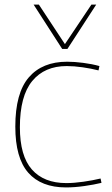

<svg xmlns="http://www.w3.org/2000/svg" viewBox="-20 -810 492 840"><path d="M47 -256Q47 -403 106 -471.5Q165 -540 274 -540Q305 -540 344 -535Q383 -530 415 -521L411 -502Q380 -510 342 -515.5Q304 -521 272 -521Q175 -521 121 -455.5Q67 -390 67 -253Q67 -128 119.5 -68.5Q172 -9 270 -9Q304 -9 345.5 -15Q387 -21 420 -29L424 -10Q391 -2 348.5 4Q306 10 269 10Q160 10 103.5 -54.5Q47 -119 47 -256ZM401 -790 275 -596H252L127 -790H150L264 -617L380 -790Z"/></svg>

Font: Georama Thin
Style: Regular
Weight: 100
Designer: Jean-Baptiste Levee
Foundry: Production Type
Version: Version 1.000